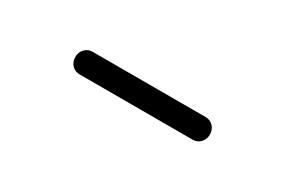

<svg xmlns="http://www.w3.org/2000/svg" viewBox="-6 -463 511 345"><g transform="rotate(30 250.0 -290.5)"><path d="M132.8 -267.6Q123 -267.6 116.7 -274.4Q110.4 -281.2 110.4 -291Q110.4 -300.8 116.7 -307.6Q123 -314.5 132.8 -314.5H367.2Q377 -314.5 383.3 -307.6Q389.6 -300.8 389.6 -291Q389.6 -281.2 383.3 -274.4Q377 -267.6 367.2 -267.6Z"/></g></svg>

Font: Rounded Mgen+ 2m light
Style: Regular
Weight: 200
Designer: [Source Han Sans]
Ryoko NISHIZUKA  (kana & ideographs); Paul D. Hunt (Latin, Greek & Cyrillic); Wenlong ZHANG  (bopomofo
Version: Version 1.059.20150602